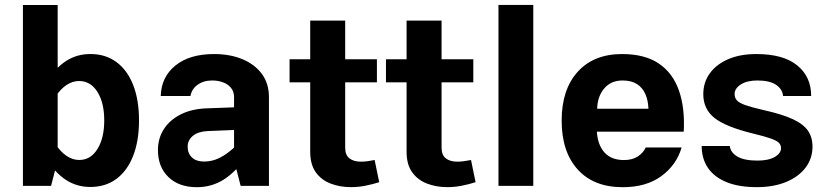

<svg xmlns="http://www.w3.org/2000/svg" viewBox="-20 -758 3377 783"><path d="M188.3 0 215.2 -104.9V-737.5H73.5V0ZM546.9 -267.1Q546.9 -351 523 -411.6Q499.2 -472.2 454.8 -504.9Q410.5 -537.7 348.4 -537.7Q293.4 -537.7 249.4 -509.2Q205.3 -480.6 170.8 -424.8L207.9 -365.8Q226.4 -394.6 250.9 -411.1Q275.4 -427.6 302.7 -427.6Q349.2 -427.6 377.2 -383.4Q405.1 -339.2 405.1 -266.9Q405.1 -194.7 377.3 -150.2Q349.6 -105.6 303.1 -105.6Q276.1 -105.6 251.6 -122.2Q227.1 -138.8 207.9 -168.1L170.8 -108.1Q205.3 -52.6 249.4 -24Q293.6 4.5 348.3 4.5Q410.3 4.5 454.8 -28.5Q499.2 -61.5 523 -122.4Q546.9 -183.3 546.9 -267.1Z M1076.8 -361.9Q1076.8 -417.6 1047.8 -456.8Q1018.8 -495.9 968.4 -516.7Q917.9 -537.6 852.9 -537.6Q753.2 -537.6 695.5 -490.9Q637.7 -444.3 635.5 -366.5H756.8Q761.4 -394.4 785.5 -412.1Q809.7 -429.8 845.4 -429.8Q869.3 -429.8 889.6 -422.2Q909.9 -414.7 922.2 -399.5Q934.5 -384.4 934.5 -361.9V-104.9L961.4 0H1076.8ZM995.8 -130 952.6 -172.7Q926.1 -147 902.8 -130.6Q879.4 -114.2 857.4 -106.7Q835.4 -99.2 811.8 -99.2Q780.7 -99.2 763 -115.7Q745.3 -132.3 745.3 -159.7Q745.3 -186.6 766.8 -204.2Q788.3 -221.8 826.9 -223.5L992.3 -230.3V-322.4L823.1 -316.2Q762.4 -314.1 717.7 -291.8Q673 -269.5 648.6 -232Q624.1 -194.5 624.1 -146Q624.1 -77.2 666.9 -35.9Q709.7 5.4 782.7 5.4Q843.1 5.4 892.5 -25.7Q941.8 -56.9 995.8 -130Z M1507.8 -105.5Q1496 -102.9 1480.5 -100.8Q1465.1 -98.7 1451.8 -98.7Q1422.2 -98.7 1405 -112.3Q1387.7 -126 1387.7 -155.2V-674.1H1245.1V-139.2Q1245.1 -87.3 1267.7 -55.6Q1290.4 -23.9 1328.2 -9.4Q1366 5.2 1411.1 5.2Q1440.8 5.2 1470.6 -0.7Q1500.4 -6.6 1526.5 -15ZM1160.9 -422.3H1517.1V-516.4H1160.9Z M1900.9 -105.5Q1889.1 -102.9 1873.6 -100.8Q1858.1 -98.7 1844.9 -98.7Q1815.3 -98.7 1798 -112.3Q1780.8 -126 1780.8 -155.2V-674.1H1638.1V-139.2Q1638.1 -87.3 1660.8 -55.6Q1683.5 -23.9 1721.3 -9.4Q1759.1 5.2 1804.1 5.2Q1833.9 5.2 1863.7 -0.7Q1893.4 -6.6 1919.5 -15ZM1554 -422.3H1910.2V-516.4H1554Z M2154.8 0V-737.8H2012.8V0Z M2414.2 -221.1H2768.4Q2773.6 -318.8 2748.5 -389.7Q2723.5 -460.7 2666.4 -499.1Q2609.2 -537.6 2517.1 -537.6Q2401.4 -537.6 2335.9 -465.2Q2270.5 -392.8 2270.5 -266.2Q2270.5 -139.3 2335.8 -67Q2401.1 5.4 2519.6 5.4Q2615.8 5.4 2677.5 -40.1Q2739.2 -85.6 2759.7 -156.7H2613.4Q2603 -133.9 2580.5 -119.6Q2558 -105.3 2524.7 -105.3Q2472.3 -105.3 2444.7 -136.7Q2417.1 -168.1 2414.2 -221.1ZM2415.2 -314.6Q2416.9 -365.8 2444.5 -397.8Q2472.1 -429.8 2518.8 -429.8Q2554.8 -429.8 2577.6 -415.2Q2600.3 -400.6 2611.8 -374.6Q2623.2 -348.6 2624.4 -314.6Z M3064 -537.6Q2998.6 -537.6 2950.1 -516.8Q2901.5 -496 2874.8 -459.1Q2848.1 -422.1 2848.1 -373.9Q2848.1 -312.9 2894.2 -276.6Q2940.4 -240.3 3052.5 -213Q3099.4 -201.8 3123.7 -193Q3148 -184.3 3156.5 -175.5Q3165.1 -166.7 3165.1 -153.9Q3165.1 -132.6 3139.3 -117.8Q3113.5 -103.1 3069.2 -103.1Q3014.9 -103.1 2987 -119.6Q2959 -136.2 2956.3 -162.7H2841.5Q2841.5 -111.6 2866.8 -73.9Q2892.1 -36.2 2942.2 -15.5Q2992.3 5.2 3066.4 5.2Q3135 5.2 3186.1 -16Q3237.2 -37.2 3265.3 -74.5Q3293.5 -111.9 3293.5 -160Q3293.5 -198.8 3274.3 -225.9Q3255.1 -252.9 3211.3 -272.9Q3167.5 -292.8 3094.2 -309Q3045.6 -320.2 3020 -329.2Q2994.4 -338.2 2985.1 -348.8Q2975.8 -359.3 2975.8 -374.5Q2975.8 -397.5 3001.3 -413.7Q3026.8 -429.8 3068.8 -429.8Q3118.5 -429.8 3144.8 -412.2Q3171 -394.6 3173.4 -366.5H3288.1Q3288.1 -444.8 3231.4 -491.2Q3174.7 -537.6 3064 -537.6Z"/></svg>

Font: Estedad-FD VF
Style: Regular
Weight: 100
Designer: Amin Abedi
Version: Version 7.3